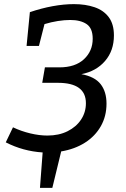

<svg xmlns="http://www.w3.org/2000/svg" viewBox="-20 -730 612 932"><path d="M8 -39 43 -112Q83 -93 127 -82.5Q171 -72 210 -72Q266 -72 308 -93Q350 -114 373.5 -149.5Q397 -185 397 -229Q397 -328 261 -328H185L198 -403H268Q345 -403 387.5 -442.5Q430 -482 430 -542Q430 -593 400.5 -613Q371 -633 321 -633Q293 -633 261 -628Q229 -623 196 -613L169 -507H109L125 -671Q181 -690 235.5 -700Q290 -710 339 -710Q395 -710 439 -695Q483 -680 508 -646.5Q533 -613 533 -558Q533 -484 490 -434Q447 -384 375 -370Q440 -358 468.5 -321.5Q497 -285 497 -227Q497 -166 469.5 -117.5Q442 -69 392.5 -37.5Q343 -6 277 5L234 182H174L187 10Q92 4 8 -39Z"/></svg>

Font: Bitter Medium
Style: Italic
Weight: 500
Italic angle: -9°
Designer: Sol Matas, and Bitter project Authors
Foundry: Sol Matas
Version: Version 2.001